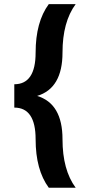

<svg xmlns="http://www.w3.org/2000/svg" viewBox="-20 -718 409 924"><path d="M344.2 -698.2Q280.8 -612.3 280.8 -464.8Q280.8 -293 158.7 -256.3Q280.8 -219.7 280.8 -47.9Q280.8 99.6 344.2 185.5H214.8Q151.4 99.6 151.4 -47.9Q151.4 -200.2 48.8 -200.2V-312.5Q151.4 -312.5 151.4 -464.8Q151.4 -612.3 214.8 -698.2Z"/></svg>

Font: Voltera
Style: Bold
Weight: 700
Designer: Bernd Montag
Version: Version 1.301